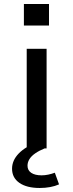

<svg xmlns="http://www.w3.org/2000/svg" viewBox="-20 -739 365 956"><path d="M113 0V-496H212V0ZM99 -612V-719H224V-612ZM178 197Q113 197 76.5 171.5Q40 146 40 101Q40 60 73 25.5Q106 -9 169 -32L202 0Q175 11 155.5 24.5Q136 38 126.5 53.5Q117 69 117 86Q117 109 135.5 121.5Q154 134 187 134Q203 134 220 130.5Q237 127 253 121L274 179Q254 188 229.5 192.5Q205 197 178 197Z"/></svg>

Font: Nunito Sans 7pt Expanded
Style: Regular
Weight: 400
Width: 7
Designer: Vernon Adams
Foundry: Vernon Adams
Version: Version 3.101;gftools[0.9.27]